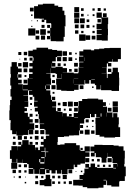

<svg xmlns="http://www.w3.org/2000/svg" viewBox="-20 -977 707 1026"><path d="M215 -877H191V-878H162V-944H183V-953H209V-957H271V-947H291V-940H314V-920H324V-896H330V-836H325V-832H326V-780H320V-756H280V-757H251V-784H249V-767H231V-785H248V-828H254V-849H253V-853H227V-871H217V-859H203V-873H215ZM377 -939H403V-913H377ZM140 -936H160V-916H140ZM502 -934H518V-918H502ZM413 -933H427V-919H413ZM474 -932H486V-920H474ZM534 -932H546V-920H534ZM376 -910H404V-882H376ZM556 -760H524V-762H496V-790H523V-793H497V-819H523V-822H496V-850H522V-882H496V-910H524V-884H558V-848H556V-823H557V-789H556ZM530 -906H550V-886H530ZM413 -903H427V-889H413ZM475 -901H485V-891H475ZM146 -900H154V-892H146ZM447 -899H453V-893H447ZM377 -879H403V-853H377ZM407 -879H433V-853H407ZM501 -857V-875H519V-857ZM443 -873H457V-859H443ZM177 -863V-869H183V-863ZM148 -864V-868H152V-864ZM380 -846H400V-826H380ZM410 -846H430V-826H410ZM202 -828V-844H218V-828ZM232 -828V-844H248V-828ZM442 -844H458V-828H442ZM485 -831H475V-841H485ZM153 -833H147V-839H153ZM131 -825H169V-787H131ZM195 -821H225V-791H195ZM189 -797H171V-815H189ZM381 -815H399V-797H381ZM233 -799V-813H247V-799ZM426 -812V-800H414V-812ZM474 -812H486V-800H474ZM403 -793H437V-759H403ZM438 -788H462V-764H438ZM221 -787V-765H199V-787ZM190 -766H170V-786H190ZM470 -786H490V-766H470ZM374 -97V-73H341V-46H311V-69H308V-49H284V-67H277V-50H255V-67H245V-52H227V-70H242V-72H221V-46H191V-72H189V-48H163V-72H159V-48H133V-74H157V-78H133V-100H125V-106H101V-125H100V-107H72V-128H69V-108H43V-128H33V-174H41V-196H71V-174H72V-195H93V-203H78V-219H94V-204H99V-228H133V-204H138V-219H154V-203H139V-202H167V-175H168V-189H184V-175H193V-194H213V-203H198V-219H213V-234H225V-252H243V-258H223V-283H218V-288H193V-314H216V-316H191V-342H187V-368H183V-381H166V-401H181V-407H162V-435H181V-438H163V-460H155V-470H135V-492H152V-494H130V-467H105V-465H130V-437H111V-436H131V-406H111V-399H124V-383H111V-374H129V-353H138V-340H155V-322H138V-318H163V-284H135V-283H158V-259H134V-282H131V-256H104V-253H68V-275H67V-260H45V-281H36V-321H37V-335H30V-387H32V-415H34V-443H42V-461H36V-501H40V-520H35V-562H38V-581H36V-621H42V-645H70V-621H76V-611H96V-591H76V-581H74V-562H77V-551H96V-531H77V-527H102V-495H129V-498H103V-524H128V-559H155V-560H135V-582H154V-591H136V-611H154V-622H137V-640H154V-653H159V-670H155V-676H131V-706H155V-712H175V-722H237V-714H259V-710H285V-706H311V-676H285V-672H278V-649H259V-641H276V-621H256V-638H255V-616H277V-620H315V-613H338V-589H315V-588H338V-589H374V-585H398V-589H400V-617H426V-618H403V-644H426V-647H402V-675H425V-679H404V-703H425V-712H467V-708H483V-714H510V-717H537V-720H566V-721H626V-661H610V-647H582V-661H580V-647H559V-640H575V-622H557V-638H551V-616H525V-615H550V-587H523V-586H551V-560H555V-582H576V-591H582V-615H610V-591H616V-562H617V-520H616V-491H576V-495H520V-522H518V-499H494V-522H487V-530H465V-549H457V-530H435V-549H432V-525H400V-526H376V-525H400V-497H376V-491H336V-492H307V-497H282V-525H280V-557H309V-582H308V-559H284V-582H277V-586H251V-612H250V-587H227V-585H250V-558H253V-524H227V-522H247V-500H227V-494H249V-468H253V-443H257V-460H275V-442H258V-435H280V-407H259V-404H279V-383H287V-400H305V-382H288V-379H314V-355H315V-372H337V-355H349V-368H363V-354H350V-352H374V-373H397V-380H398V-409H400V-437H419V-448H447V-450H505V-445H530V-431H546V-411H530V-407H552V-376H581V-350H585V-372H607V-350H615V-312H613V-297H622V-245H595V-242H537V-247H512V-256H491V-315H490V-347H513V-349H494V-368H486V-351H466V-368H461V-346H435V-342H430V-317H407V-280H403V-254H374V-253H349V-248H322V-245H289V-218H287V-203H302V-205H325V-212H387V-201H406V-175H410V-171H432V-195H460V-167H436V-163H458V-139H436V-132H457V-110H435V-131H434V-103H410V-97H393V-84H379V-97ZM314 -703H338V-679H314ZM107 -700H125V-682H107ZM78 -699H94V-683H78ZM349 -698H363V-684H349ZM382 -695H390V-687H382ZM307 -672V-650H285V-672ZM315 -672H337V-650H315ZM346 -671H366V-651H346ZM430 -651H431V-670H430ZM138 -653V-669H154V-653ZM123 -668V-654H109V-668ZM390 -657H382V-665H390ZM88 -663V-659H84V-663ZM102 -645H130V-617H102ZM376 -641H396V-621H376ZM77 -640H95V-622H77ZM304 -639V-623H288V-639ZM332 -637V-625H320V-637ZM106 -611H126V-591H106ZM395 -610V-592H377V-610ZM575 -592H557V-610H575ZM363 -608V-594H349V-608ZM77 -580H95V-562H77ZM260 -565V-577H272V-565ZM111 -566V-576H121V-566ZM398 -556V-557H374V-556ZM468 -554V-552H487V-554ZM370 -531H371V-553H370ZM126 -531H106V-551H126ZM274 -533H258V-549H274ZM255 -522H277V-500H255ZM426 -521V-501H406V-521ZM225 -520H222V-502H225ZM480 -515V-507H472V-515ZM271 -486V-476H261V-486ZM139 -458H153V-444H139ZM582 -435H610V-407H582ZM343 -434H369V-408H343ZM315 -432H337V-410H315ZM375 -432H397V-410H375ZM303 -428V-414H289V-428ZM141 -426H151V-416H141ZM564 -419V-423H568V-419ZM610 -377H582V-405H610ZM396 -401V-381H376V-401ZM576 -381H556V-401H576ZM363 -398V-384H349V-398ZM331 -396V-386H321V-396ZM149 -394V-388H143V-394ZM551 -354V-375H550V-354ZM522 -354V-371H518V-354ZM138 -369H154V-353H138ZM171 -356V-366H181V-356ZM377 -347H397V-349H377ZM186 -321H166V-341H186ZM438 -339H454V-323H438ZM471 -336H481V-326H471ZM184 -309V-293H168V-309ZM424 -309V-293H408V-309ZM450 -305V-297H442V-305ZM479 -304V-298H473V-304ZM459 -258H433V-284H459ZM195 -282H217V-260H195ZM186 -261H166V-281H186ZM425 -280V-262H407V-280ZM485 -262H467V-280H485ZM75 -252H97V-230H75ZM186 -231H166V-251H186ZM108 -233V-249H124V-233ZM199 -234V-248H213V-234ZM50 -235V-247H62V-235ZM140 -235V-247H152V-235ZM64 -203H48V-219H64ZM183 -218V-204H169V-218ZM644 -87H652V-35H647V-10H620V-7H617V20H575V13H552V-12H548V11H533V26H506V29H446V23H422V15H400V14H371V-16H400V-17H422V-20H405V-42H426V-51H431V-76H453V-81H436V-101H456V-84H464V-103H488V-84H499V-80H585V-77H600V-80H585V-102H606V-106H581V-133H578V-139H554V-160H553V-134H549V-108H523V-134H519V-137H492V-159H486V-141H466V-161H484V-168H463V-194H484V-203H528V-202H587V-199H614V-195H640V-172H647V-130H646V-101H644ZM222 -188H219V-168H200V-165H220V-139H223V-164H238V-167H222ZM410 -187H422V-175H410ZM195 -127H190V-110H195V-103H217V-110H218V-137H200V-132H217V-110H195ZM555 -132H577V-110H555ZM499 -128H513V-114H499ZM470 -115V-127H482V-115ZM72 -75H40V-107H72ZM607 -87H608V-101H607ZM124 -83H108V-99H124ZM93 -84H79V-98H93ZM512 -97V-85H500V-97ZM530 -85V-97H542V-85ZM572 -97V-85H560V-97ZM217 -79H195V-76H217ZM366 -51H346V-71H366ZM65 -52H47V-70H65ZM93 -54H79V-68H93ZM122 -55H110V-67H122ZM420 -65V-57H412V-65ZM388 -63V-59H384V-63ZM224 -43H248V-20H255V18H217V13H192V-15H217V-20H224ZM337 -20H315V-42H337ZM169 -24V-38H183V-24ZM273 -24H259V-38H273ZM303 -24H289V-38H303ZM92 -25H80V-37H92ZM200 -25V-37H212V-25ZM59 -28H53V-34H59ZM114 -29V-33H118V-29ZM547 -16H533V-13H547ZM184 7H168V-9H184ZM364 7H348V-9H364ZM273 6H259V-8H273ZM302 5H290V-7H302ZM332 5H320V-7H332ZM120 3H112V-5H120Z"/></svg>

Font: Rubik-Storm
Style: Regular
Weight: 400
Designer: NaN (generative design), Hubert & Fischer (Rubik source font outlines)
Foundry: NaN, Hubert & Fischer
Version: Version 1.000